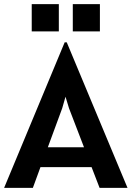

<svg xmlns="http://www.w3.org/2000/svg" viewBox="-37 -915 641 935"><path d="M-17 0 278 -709H288L584 0H448L409 -101H160L123 0ZM266 -388 196 -198H372L299 -388L282 -444ZM317.5 -762V-895H449.5V-762ZM117.5 -762V-895H249.5V-762Z"/></svg>

Font: Alatsi
Style: Regular
Weight: 400
Designer: Spyros Zevelakis, Eben Sorkin
Foundry: www.sorkintype.com
Version: Version 1.008; ttfautohint (v1.8.4.7-5d5b)